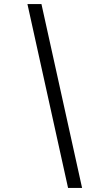

<svg xmlns="http://www.w3.org/2000/svg" viewBox="-20 -720 453 945"><path d="M384 205H315L115 -700H184Z"/></svg>

Font: Rosa Sans Light
Style: Italic
Weight: 300
Italic angle: -12°
Designer: Pentagram / MCKL
Foundry: Pentagram / MCKL
Version: Version 1.005;September 16, 2019;FontCreator 11.5.0.2425 64-